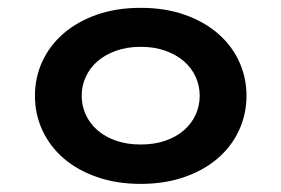

<svg xmlns="http://www.w3.org/2000/svg" viewBox="-20 -799 708 483"><path d="M334 -336.4Q272.9 -336.4 223.6 -353.8Q174.3 -371.1 139.6 -401.1Q105 -431.2 86.4 -471.7Q67.9 -512.2 67.9 -558.1Q67.9 -604 86.4 -644.3Q105 -684.6 139.6 -714.6Q174.3 -744.6 223.6 -762Q272.9 -779.3 334 -779.3Q395 -779.3 444.3 -762Q493.7 -744.6 528.3 -714.6Q563 -684.6 581.5 -644.3Q600.1 -604 600.1 -558.1Q600.1 -512.2 581.5 -471.7Q563 -431.2 528.3 -401.1Q493.7 -371.1 444.3 -353.8Q395 -336.4 334 -336.4ZM334 -435.5Q369.1 -435.5 396.7 -445.3Q424.3 -455.1 443.4 -471.9Q462.4 -488.8 472.4 -511Q482.4 -533.2 482.4 -558.1Q482.4 -583 472.4 -605.2Q462.4 -627.4 443.4 -644.3Q424.3 -661.1 396.7 -671.1Q369.1 -681.2 334 -681.2Q298.8 -681.2 271.2 -671.1Q243.7 -661.1 224.6 -644.3Q205.6 -627.4 195.6 -605.2Q185.5 -583 185.5 -558.1Q185.5 -533.2 195.6 -511Q205.6 -488.8 224.6 -471.9Q243.7 -455.1 271.2 -445.3Q298.8 -435.5 334 -435.5Z"/></svg>

Font: Krona One
Style: Regular
Weight: 400
Version: Version 1.003